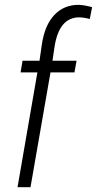

<svg xmlns="http://www.w3.org/2000/svg" viewBox="-20 -782 405 802"><path d="M53.2 0 136.2 -479.5H65.9L74.2 -528.3H145L154.3 -592.8Q166 -676.3 207 -719.5Q248 -762.7 310.5 -761.7Q333.5 -760.7 364.7 -752L355 -702.6Q332.5 -709 311 -709.5Q226.1 -709.5 207.5 -584.5L199.2 -528.3H299.8L291 -479.5H190.9L107.4 0Z"/></svg>

Font: TypoPRO Roboto
Style: Italic
Weight: 300
Italic angle: -12°
Designer: Google
Version: Version 2.136; 2016